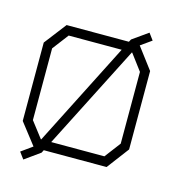

<svg xmlns="http://www.w3.org/2000/svg" viewBox="-123 -880 955 1060"><g transform="rotate(15 354.0 -349.5)"><path d="M658 -574V-126L563 0H204L196 16L108 79L80 41L144 -5L50 -126V-574L147 -700H503L511 -715L600 -778L628 -740L566 -696ZM103 -145 173 -54H175L476 -647H173L103 -555ZM605 -555 536 -647H534L232 -54H536L605 -145Z"/></g></svg>

Font: Turret Road
Style: Regular
Weight: 400
Designer: Noponies
Foundry: Noponies
Version: Version 1.001; ttfautohint (v1.8)